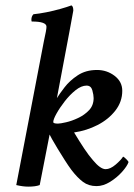

<svg xmlns="http://www.w3.org/2000/svg" viewBox="-20 -694 504 720"><path d="M85.9 5.9Q66.4 5.9 41 0L144.5 -539.1Q149.4 -561.5 151.9 -574.7Q154.3 -587.9 154.3 -593.8Q154.3 -613.3 99.6 -613.3Q97.7 -613.3 97.7 -620.1Q97.7 -632.8 105.5 -640.6Q126 -642.6 153.3 -647.9Q180.7 -653.3 206.5 -660.6Q232.4 -668 248 -673.8Q254.9 -669.9 254.9 -654.3Q254.9 -652.3 240.2 -574.2L193.4 -326.2Q203.1 -341.8 222.2 -366.7Q241.2 -391.6 271.5 -411.6Q301.8 -431.6 343.8 -431.6Q380.9 -431.6 409.7 -409.7Q438.5 -387.7 438.5 -353.5Q438.5 -312.5 412.6 -279.3Q386.7 -246.1 345.7 -225.1Q304.7 -204.1 257.8 -197.3Q278.3 -163.1 295.9 -136.7Q313.5 -110.4 328.1 -93.8Q356.4 -59.6 376 -59.6Q393.6 -59.6 413.6 -76.7Q433.6 -93.8 441.4 -106.4Q444.3 -106.4 453.1 -97.7Q461.9 -88.9 461.9 -85.9Q457 -71.3 438 -49.8Q418.9 -28.3 393.1 -12.2Q367.2 3.9 341.8 3.9Q312.5 3.9 291.5 -11.7Q270.5 -27.3 248 -56.6Q236.3 -72.3 222.7 -93.8Q209 -115.2 196.3 -136.2Q183.6 -157.2 175.3 -171.9Q167 -186.5 166 -189.5L128.9 0Q113.3 5.9 85.9 5.9ZM197.3 -230.5Q206.1 -230.5 227.5 -235.4Q249 -240.2 272.9 -251.5Q296.9 -262.7 314 -280.8Q331.1 -298.8 331.1 -326.2Q331.1 -337.9 326.2 -355.5Q321.3 -373 304.7 -373Q285.2 -373 263.7 -356Q242.2 -338.9 223.1 -314.5Q204.1 -290 191.9 -268.1Q179.7 -246.1 179.7 -236.3Q179.7 -230.5 197.3 -230.5Z"/></svg>

Font: Crimson Text SemiBold
Style: Italic
Weight: 600
Italic angle: -11°
Designer: Sebastian Kosch
Foundry: Sebastian Kosch
Version: Version 1.100; ttfautohint (v1.8.4)